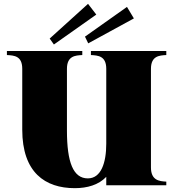

<svg xmlns="http://www.w3.org/2000/svg" viewBox="-20 -966 912 1001"><path d="M847 -679V-700H454V-679C492 -677 534 -674 534 -607V-217C534 -117 507 -36 438 -36C362 -36 329 -119 329 -286V-607C329 -675 373 -677 409 -679V-700H16V-679C55 -677 96 -674 96 -607V-290C96 -67 215 15 370 15C435 15 494 -2 534 -44V0H847V-19C811 -21 767 -25 767 -93V-607C767 -675 811 -677 847 -679ZM482 -890 439 -946 239 -765 261 -734ZM678 -870 642 -930 423 -775 440 -740Z"/></svg>

Font: Sprat Black
Style: Regular
Weight: 900
Designer: Ethan Nakache
Foundry: Collletttivo
Version: Version 2.000;Glyphs 3.2 (3217)